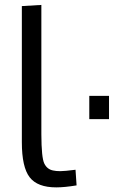

<svg xmlns="http://www.w3.org/2000/svg" viewBox="-20 -769 473 798"><path d="M351.1 -273.9V-370.6H433.1V-273.9ZM213.9 9.8Q135.7 9.8 103.3 -32.2Q70.8 -74.2 70.8 -178.2V-743.7L151.9 -748.5V-210.4Q152.3 -113.3 164.1 -89.4Q175.8 -65.4 200.2 -60.5Q212.9 -57.6 230.5 -57.6Q248 -57.6 293.9 -63.5L298.3 1.5Q248 9.8 213.9 9.8Z"/></svg>

Font: Oxygen
Style: Normal
Weight: 400
Designer: Vernon Adams
Foundry: Vernon Adams
Version: Version Release 0.2.2 webfont; ttfautohint (v0.8.52-bc40) -l